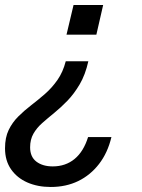

<svg xmlns="http://www.w3.org/2000/svg" viewBox="-60 -530 564 765"><path d="M142 215Q90 215 49 197Q8 179 -16 144.5Q-40 110 -40 61Q-40 18 -25.5 -12Q-11 -42 12.5 -65.5Q36 -89 64 -110.5Q92 -132 119.5 -156Q147 -180 169 -211.5Q191 -243 202 -286H292Q280 -232 257.5 -194Q235 -156 209 -129Q183 -102 156.5 -80.5Q130 -59 108 -39.5Q86 -20 73 3Q60 26 60 57Q60 95 85 114Q110 133 150 133Q201 133 237 103.5Q273 74 291 16H384Q369 79 334.5 123.5Q300 168 251.5 191.5Q203 215 142 215ZM351 -510 324 -392H205L233 -510Z"/></svg>

Font: Instrument Sans SemiCondensed Medium
Style: Italic
Weight: 500
Width: 4
Italic angle: -13°
Designer: Rodrigo Fuenzalida
Foundry: fragTYPE
Version: Version 1.000;gftools[0.9.28]